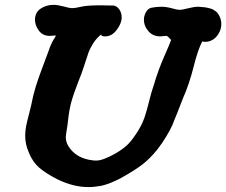

<svg xmlns="http://www.w3.org/2000/svg" viewBox="-20 -760 925 785"><path d="M123 -678.7Q123 -709 146 -724.6Q168.9 -740.2 199.2 -740.2Q215.8 -740.2 240.7 -733.4Q265.6 -726.6 274.4 -726.6Q287.1 -726.6 311.5 -732.4Q335.9 -738.3 390.6 -738.3Q422.9 -738.3 443.4 -737.3Q457 -736.3 467.3 -722.2Q477.5 -708 477.5 -688.5Q477.5 -665 457.5 -638.2Q437.5 -611.3 410.2 -611.3Q393.6 -611.3 393.6 -618.2Q393.6 -619.1 394.5 -620.1Q374 -603.5 360.8 -582.5Q347.7 -561.5 341.3 -543.5Q335 -525.4 323.7 -490.2Q312.5 -455.1 300.8 -427.7Q280.3 -375 271.5 -342.8Q262.7 -310.5 257.8 -264.6Q256.8 -252 252.9 -229.5Q249 -207 249 -198.2Q249 -179.7 259.8 -162.1Q291 -112.3 358.4 -104.5Q364.3 -103.5 374 -103.5Q401.4 -103.5 456.1 -134.8Q488.3 -154.3 506.3 -173.3Q524.4 -192.4 545.9 -227.5Q562.5 -254.9 571.8 -282.7Q581.1 -310.5 589.8 -346.7Q598.6 -382.8 608.4 -411.1Q627.9 -476.6 651.4 -529.3Q674.8 -582 679.7 -596.7L677.7 -598.6Q675.8 -600.6 671.9 -605Q668 -609.4 663.1 -612.3Q662.1 -613.3 658.2 -613.3Q656.2 -613.3 648.4 -612.3Q640.6 -611.3 634.8 -611.3Q603.5 -611.3 585 -634.8Q568.4 -654.3 568.4 -679.7Q568.4 -695.3 576.7 -710.4Q585 -725.6 599.6 -728.5Q620.1 -732.4 639.6 -732.4Q660.2 -732.4 682.6 -726.1Q705.1 -719.7 714.8 -719.7Q724.6 -719.7 749 -726.1Q773.4 -732.4 791 -732.4Q796.9 -732.4 814.5 -730.5Q815.4 -730.5 821.8 -729.5Q828.1 -728.5 831.1 -727.5Q834 -726.6 840.3 -725.1Q846.7 -723.6 850.6 -721.2Q854.5 -718.8 859.9 -715.3Q865.2 -711.9 869.1 -707Q873 -702.1 876 -696.3Q884.8 -680.7 884.8 -662.1Q884.8 -631.8 862.3 -607.4Q843.8 -588.9 819.3 -588.9Q807.6 -588.9 807.6 -591.8Q789.1 -557.6 771.5 -486.8Q753.9 -416 726.6 -354.5Q719.7 -336.9 706.1 -301.8Q692.4 -266.6 684.6 -248.5Q676.8 -230.5 660.2 -202.6Q643.6 -174.8 623 -148.4Q593.8 -112.3 564.5 -89.4Q535.2 -66.4 488.3 -40Q487.3 -39.1 478.5 -34.2Q469.7 -29.3 465.3 -27.3Q460.9 -25.4 450.7 -20.5Q440.4 -15.6 433.1 -12.7Q425.8 -9.8 414.1 -5.9Q402.3 -2 391.6 0Q380.9 2 367.7 3.4Q354.5 4.9 341.8 4.9Q279.3 4.9 213.9 -27.3Q168 -50.8 140.6 -74.2Q113.3 -97.7 97.7 -136.7Q83 -169.9 83 -205.1Q83 -224.6 86.9 -244.6Q90.8 -264.6 97.7 -290Q104.5 -315.4 107.4 -329.1Q115.2 -370.1 125.5 -403.8Q135.7 -437.5 152.8 -482.4Q169.9 -527.3 178.7 -551.8Q185.5 -573.2 192.9 -586.9Q200.2 -600.6 204.1 -606Q208 -611.3 208 -615.2L199.2 -614.3Q190.4 -613.3 183.6 -613.3Q155.3 -613.3 139.6 -633.8Q123 -656.2 123 -678.7Z"/></svg>

Font: Essays1743
Style: BoldItalic
Weight: 700
Italic angle: -10°
Designer: Based on the typeface in a 1743 English translation of the essays of Montaigne.  PostScript/TrueType font designed by Jo
Version: Version 002.100